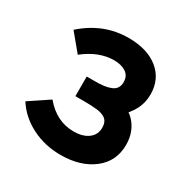

<svg xmlns="http://www.w3.org/2000/svg" viewBox="-135 -674 790 808"><g transform="rotate(30 260.0 -270.0)"><path d="M262 15Q185.5 15 121.8 -17.2Q58 -49.5 21.5 -106.5L116.5 -170Q177 -98 260 -98Q305 -98 331.2 -118Q357.5 -138 357.5 -171.5Q357.5 -200.5 340 -213.5Q324 -224.5 298.8 -227.5Q273.5 -230.5 233 -230.5H193V-326H232.5Q257.5 -326 275.2 -328.2Q293 -330.5 308.5 -336.5Q324 -342.5 331.8 -354Q339.5 -365.5 339.5 -383Q339.5 -413.5 317 -428.2Q294.5 -443 259.5 -443Q186 -443 114.5 -386.5L46.5 -468.5Q143.5 -555 265.5 -555Q356.5 -555 410 -511.8Q463.5 -468.5 463.5 -394Q463.5 -316.5 395.5 -259L394 -298Q435 -281 457.8 -244.2Q480.5 -207.5 480.5 -159.5Q480.5 -79.5 419.5 -32.2Q358.5 15 262 15Z"/></g></svg>

Font: Vortex Mix
Style: Bold
Weight: 700
Designer: Mikhail Sharanda
Foundry: Mikhail Sharanda
Version: Version 4.504;Glyphs 3.1.2 (3151)